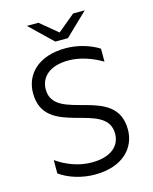

<svg xmlns="http://www.w3.org/2000/svg" viewBox="-130 -966 840 1057"><g transform="rotate(-15 290.5 -437.0)"><path d="M278 7C438 7 517 -82 517 -186C517 -445 137 -324 137 -516C137 -584 189 -638 299 -638C363 -638 433 -614 489 -580V-654C438 -687 367 -707 301 -707C142 -707 64 -618 64 -514C64 -254 443 -375 443 -182C443 -115 391 -62 279 -62C205 -62 134 -90 79 -129V-53C130 -16 205 7 278 7ZM256 -757H328L457 -881H391L292 -799L193 -881H127Z"/></g></svg>

Font: Chess Sans
Style: Regular
Weight: 400
Designer: Wolf Bōese
Foundry: Wolf Bōese
Version: Version 7.223;Glyphs 3.3 (3306)